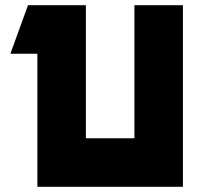

<svg xmlns="http://www.w3.org/2000/svg" viewBox="-20 -720 795 740"><path d="M20 -513 88 -700H311V-187H498V-700H685V0H124V-513Z"/></svg>

Font: Clickuper
Style: Bold
Weight: 700
Designer: Denis Ignatov
Foundry: Denis Ignatov
Version: Version 1.10 April 16, 2021